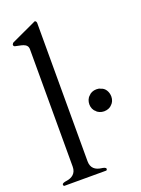

<svg xmlns="http://www.w3.org/2000/svg" viewBox="-151 -870 685 936"><g transform="rotate(-20 191.0 -401.5)"><path d="M214 -19C184 -23 162 -38 162 -74V-792C161 -799 158 -803 153 -803C152 -803 151 -803 150 -802L146 -800L21 -742C18 -740 16 -738 16 -736C14 -735 14 -733 14 -732C14 -725 17 -724 21 -722C47 -715 85 -716 85 -683V-74C85 -39 62 -23 32 -19C24 -18 10 -15 10 -8C10 -3 12 -1 15 0H232C235 -1 237 -3 237 -8C237 -15 223 -18 214 -19ZM363 -292C372 -300 379 -314 379 -331C379 -356 365 -379 344 -384C338 -388 330 -389 322 -389C305 -389 290 -382 282 -372C271 -363 265 -347 265 -331C265 -315 272 -299 282 -292C289 -282 306 -275 322 -275C339 -275 355 -282 363 -292Z"/></g></svg>

Font: fbb
Style: Regular
Weight: 400
Designer: David J. Perry, Michael Sharpe
Version: Version 1.045